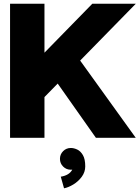

<svg xmlns="http://www.w3.org/2000/svg" viewBox="-20 -743 754 1035"><path d="M219.7 -219.7V0H34.2V-722.7H219.7V-459L477.5 -722.7H711.9L412.1 -416.5L711.9 0H497.1L291 -292.5ZM303.2 113.3Q303.2 88.9 320.3 71.8Q337.4 54.7 361.8 54.7Q378.4 54.7 396.5 63.2Q414.6 71.8 427 93.3Q439.5 114.7 439.5 153.8Q439.5 184.6 420.7 210Q401.9 235.4 375.2 251.5Q348.6 267.6 325.2 272L307.6 209.5Q353.5 202.1 369.6 171.4Q365.7 171.9 361.8 171.9Q337.4 171.9 320.3 154.8Q303.2 137.7 303.2 113.3Z"/></svg>

Font: Giphurs Black
Style: Regular
Weight: 900
Version: Version 0.920; ttfautohint (v1.8.4.7-5d5b)